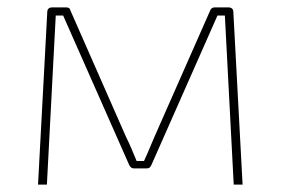

<svg xmlns="http://www.w3.org/2000/svg" viewBox="-20 -500 760 520"><path d="M598 -480Q612 -480 612 -467L637 0H613L589 -458H569L390 -53Q388 -49 385.5 -46.5Q383 -44 378 -44H342Q338 -44 335 -46.5Q332 -49 330 -53L151 -458H131L107 0H83L108 -467Q108 -480 122 -480H159Q164 -480 167 -478Q170 -476 171 -471L321 -130Q329 -114 336 -97.5Q343 -81 350 -64H370Q378 -81 385 -98Q392 -115 399 -131L549 -471Q552 -480 562 -480Z"/></svg>

Font: Exo 2 Thin
Style: Regular
Weight: 250
Designer: Natanael Gama
Foundry: Natanael Gama
Version: Version 2.010